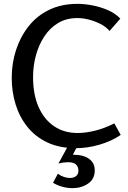

<svg xmlns="http://www.w3.org/2000/svg" viewBox="-20 -759 664 999"><path d="M377 12Q290 12 227 -17.5Q164 -47 122.5 -99Q81 -151 61 -216.5Q41 -282 41 -354Q41 -430 63.5 -499Q86 -568 129 -622.5Q172 -677 236 -708Q300 -739 384 -739Q419 -739 461 -731Q503 -723 542 -706Q581 -689 606 -662L550 -598Q531 -620 502.5 -634.5Q474 -649 442.5 -657Q411 -665 383 -665Q325 -665 282 -639Q239 -613 210 -568.5Q181 -524 166.5 -469.5Q152 -415 152 -358Q152 -268 180.5 -203Q209 -138 261 -102.5Q313 -67 384 -67Q426 -67 474.5 -79Q523 -91 575 -117L608 -57Q585 -41 556.5 -28Q528 -15 497 -6Q466 3 435 7.5Q404 12 377 12ZM339 -9H388L359 46Q414 46 443.5 67.5Q473 89 473 127Q473 173 438 196.5Q403 220 357 220Q332 220 305.5 213Q279 206 256 192L281 145Q296 156 312.5 161.5Q329 167 344 167Q363 167 375.5 157.5Q388 148 388 129Q388 109 375.5 97Q363 85 334 85Q324 85 311.5 86.5Q299 88 284 92Z"/></svg>

Font: Rosario Medium
Style: Regular
Weight: 500
Version: Version 1.201